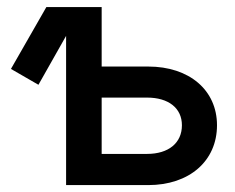

<svg xmlns="http://www.w3.org/2000/svg" viewBox="-20 -536 681 556"><path d="M11.7 -336.4 91.3 -290.5 171.4 -432.1V0H409.2C528.3 0 608.4 -69.8 608.4 -173.3C608.4 -274.9 528.3 -343.3 409.2 -343.3H274.4V-515.6H114.3ZM405.8 -90.3H274.4V-253.4H405.8C468.3 -253.4 506.8 -222.7 506.8 -173.3C506.8 -122.1 468.3 -90.3 405.8 -90.3Z"/></svg>

Font: Inteeer Medium
Style: Regular
Weight: 500
Designer: Rasmus Andersson
Foundry: rsms
Version: Version 4.001;Glyphs 3.4 (3402)